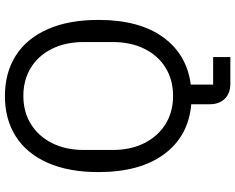

<svg xmlns="http://www.w3.org/2000/svg" viewBox="-108 -678 957 781"><g transform="rotate(-90 370.5 -287.5)"><path d="M421 171Q381 171 359 148Q337 125 337 88V12Q208 1 134.5 -97.5Q61 -196 61 -366Q61 -487 99 -572.5Q137 -658 206.5 -702Q276 -746 370 -746Q465 -746 534.5 -702Q604 -658 642 -572.5Q680 -487 680 -366Q680 -200 610 -103Q540 -6 417 10V101H529V171ZM590 -308V-425Q590 -499 562.5 -554.5Q535 -610 485.5 -640.5Q436 -671 371 -671Q306 -671 256.5 -640.5Q207 -610 179 -554.5Q151 -499 151 -425V-308Q151 -234 179 -178.5Q207 -123 256.5 -92.5Q306 -62 371 -62Q436 -62 485.5 -92.5Q535 -123 562.5 -178.5Q590 -234 590 -308Z"/></g></svg>

Font: IBM Plex Sans JP
Style: Regular
Weight: 400
Designer: Mike Abbink; Paul van der Laan; Pieter van Rosmalen; Wujin Sim; Yejin Wi; Jinhee Kim; Boomi Park; Yona Kim; Kichan Ma
Foundry: Sandoll Inc.
Version: Version 1.001